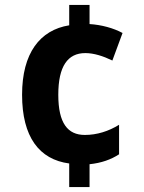

<svg xmlns="http://www.w3.org/2000/svg" viewBox="-20 -744 580 774"><path d="M341 -647V-724H259V-642C141 -623 69 -530 69 -362C69 -192 138 -101 259 -85V10H341V-82C389 -87 428 -101 460 -122V-241C418 -215 371 -200 322 -200C253 -200 215 -247 215 -362C215 -477 253 -530 324 -530C358 -530 396 -518 433 -500L474 -611C437 -631 389 -644 341 -647Z"/></svg>

Font: Noto Sans Thai Looped SemiCondensed
Style: Bold
Weight: 700
Width: 4
Designer: Sasikarn Vongin, Ben Mitchell
Foundry: The Fontpad Ltd
Version: Version 1.001